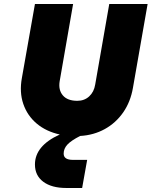

<svg xmlns="http://www.w3.org/2000/svg" viewBox="-20 -670 755 956"><path d="M154 -650H344L277 -265Q270 -222 293 -195Q316 -168 365 -168Q400 -168 424 -190Q448 -212 454 -249L524 -650H715L642 -233Q630 -163 593.5 -110.5Q557 -58 502 -27.5Q447 3 379 7Q334 30 315.5 50Q297 70 297 95Q297 126 343 126H414L389 266H310Q237 266 195.5 235Q154 204 154 149Q154 56 277 0H279Q210 -15 163 -54.5Q116 -94 96 -152.5Q76 -211 89 -282Z"/></svg>

Font: Overused Grotesk Black
Style: Italic
Weight: 900
Italic angle: -10°
Version: Version 0.003